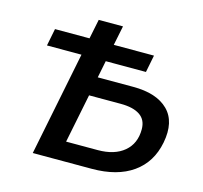

<svg xmlns="http://www.w3.org/2000/svg" viewBox="-107 -860 1032 978"><g transform="rotate(15 409.5 -371.0)"><path d="M147 0 257 -548H75L93 -639H275L296 -742H424L403 -639H615L597 -548H385L367 -458H554Q678 -458 738.5 -398Q799 -338 777 -224Q756 -116 674 -58Q592 0 458 0ZM296 -100H463Q551 -100 601.5 -142.5Q652 -185 652 -260Q652 -310 616.5 -334Q581 -358 515 -358H348Z"/></g></svg>

Font: Montserrat SemiBold
Style: Italic
Weight: 600
Italic angle: -11.3°
Designer: Julieta Ulanovsky
Foundry: Julieta Ulanovsky
Version: Version 9.000; ttfautohint (v1.8.4.7-5d5b)